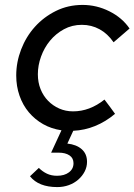

<svg xmlns="http://www.w3.org/2000/svg" viewBox="-20 -523 547 781"><path d="M277 -70Q345 -70 405 -118Q416 -104 426.5 -89.5Q437 -75 448 -60Q410 -28 367 -10.5Q324 7 278 9Q272 22 266 35Q260 48 254 61Q291 65 312.5 84Q334 103 334 135Q334 156 324.5 174.5Q315 193 298.5 207.5Q282 222 260 230Q238 238 213 238Q137 238 102 194Q111 186 120 177Q129 168 138 160Q153 175 171 183.5Q189 192 212 192Q242 192 260.5 178Q279 164 279 141Q279 120 262.5 109Q246 98 219 98H188Q199 75 209 52.5Q219 30 230 7Q189 1 155.5 -18Q122 -37 97.5 -66Q73 -95 59.5 -133.5Q46 -172 46 -216Q46 -270 66 -322Q86 -374 122 -414Q158 -454 207.5 -478.5Q257 -503 316 -503Q373 -503 425 -477Q477 -451 507 -407Q490 -393 474.5 -379Q459 -365 442 -351Q418 -386 385 -404Q352 -422 313 -422Q273 -422 240 -404Q207 -386 183.5 -357.5Q160 -329 147 -293Q134 -257 134 -221Q134 -188 145 -160.5Q156 -133 175.5 -113Q195 -93 221 -81.5Q247 -70 277 -70Z"/></svg>

Font: Rosa Sans
Style: Italic
Weight: 400
Italic angle: -12°
Designer: Pentagram / MCKL
Foundry: Pentagram / MCKL
Version: Version 1.005;September 16, 2019;FontCreator 11.5.0.2425 64-